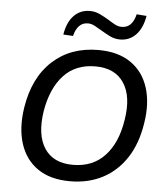

<svg xmlns="http://www.w3.org/2000/svg" viewBox="-61 -979 901 1042"><g transform="rotate(5 389.5 -458.0)"><path d="M60 0ZM359 9Q251 9 182.5 -38.5Q114 -86 87 -171Q60 -256 77 -367Q103 -533 202 -623.5Q301 -714 451 -714Q559 -714 628 -666.5Q697 -619 724 -534Q751 -449 733 -339Q716 -228 665.5 -150.5Q615 -73 537 -32Q459 9 359 9ZM367 -81Q475 -81 541 -152Q607 -223 626 -349Q647 -477 598.5 -550.5Q550 -624 443 -624Q335 -624 270 -553.5Q205 -483 184 -357Q164 -227 212 -154Q260 -81 367 -81ZM307 -778 254 -781Q265 -849 300 -885Q335 -921 387 -921Q416 -921 442 -908.5Q468 -896 491 -882Q511 -869 529 -859.5Q547 -850 566 -850Q623 -850 641 -925L695 -921Q684 -854 649 -817.5Q614 -781 563 -781Q533 -781 507 -794Q481 -807 458 -821Q438 -833 419.5 -843Q401 -853 382 -853Q326 -853 307 -778Z"/></g></svg>

Font: Winston Medium
Style: Italic
Weight: 500
Italic angle: -9°
Designer: Original fonts by Vernon Adams / Changes by Cristiano Sobral
Foundry: Original fonts by Vernon Adams / Changes by Cristiano Sobral
Version: Version 2.503;July 17, 2020;FontCreator 13.0.0.2655 64-bit